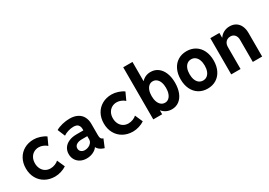

<svg xmlns="http://www.w3.org/2000/svg" viewBox="9 -1572 3357 2400"><g transform="rotate(-30 1687.5 -372.0)"><path d="M60.5 -264.2Q60.5 -342.3 93.8 -402.8Q127 -463.4 187 -497.3Q247.1 -531.2 324.2 -531.2Q367.2 -531.2 414.6 -516.1Q461.9 -501 495.1 -476.6L445.3 -368.2Q424.3 -388.7 392.8 -401.6Q361.3 -414.6 331.5 -414.6Q290.5 -414.6 258.5 -395.5Q226.6 -376.5 208.7 -342.3Q190.9 -308.1 190.9 -263.7Q190.9 -219.2 208.5 -184.3Q226.1 -149.4 257.8 -130.1Q289.6 -110.8 330.6 -110.8Q363.3 -110.8 395.8 -123.5Q428.2 -136.2 447.3 -155.3L496.1 -44.9Q462.9 -22 417.2 -8.1Q371.6 5.9 330.1 5.9Q251 5.9 189.7 -28.3Q128.4 -62.5 94.5 -123.8Q60.5 -185.1 60.5 -264.2Z M1088.9 -106.4 1041.5 7.8 1023.9 2Q995.1 -7.8 973.9 -25.1Q952.6 -42.5 942.4 -64H941.9Q921.4 -32.7 878.7 -12.5Q835.9 7.8 784.7 7.8Q734.4 7.8 695.6 -12.7Q656.7 -33.2 635.3 -69.6Q613.8 -106 613.8 -151.9Q613.8 -199.7 638.2 -237.3Q662.6 -274.9 710 -296.4Q757.3 -317.9 823.2 -317.9H921.4V-338.9Q921.4 -373.5 902.1 -396.7Q882.8 -419.9 835 -419.9Q798.3 -419.9 758.3 -407.7Q718.3 -395.5 689.5 -375.5L645 -482.4Q682.1 -504.9 737.1 -518.3Q792 -531.7 843.8 -531.7Q911.1 -531.7 957.3 -507.3Q1003.4 -482.9 1026.1 -439.7Q1048.8 -396.5 1048.8 -340.8V-175.3Q1048.8 -147 1055.7 -131.6Q1062.5 -116.2 1078.1 -110.4ZM927.7 -185.1V-231H846.7Q802.7 -231 772.7 -212.6Q742.7 -194.3 742.7 -158.7Q742.7 -129.9 763.7 -112.1Q784.7 -94.2 817.9 -94.2Q844.2 -94.2 869.6 -105.5Q895 -116.7 911.4 -137.5Q927.7 -158.2 927.7 -185.1Z M1185.5 -264.2Q1185.5 -342.3 1218.8 -402.8Q1252 -463.4 1312 -497.3Q1372.1 -531.2 1449.2 -531.2Q1492.2 -531.2 1539.6 -516.1Q1586.9 -501 1620.1 -476.6L1570.3 -368.2Q1549.3 -388.7 1517.8 -401.6Q1486.3 -414.6 1456.5 -414.6Q1415.5 -414.6 1383.5 -395.5Q1351.6 -376.5 1333.7 -342.3Q1315.9 -308.1 1315.9 -263.7Q1315.9 -219.2 1333.5 -184.3Q1351.1 -149.4 1382.8 -130.1Q1414.6 -110.8 1455.6 -110.8Q1488.3 -110.8 1520.8 -123.5Q1553.2 -136.2 1572.3 -155.3L1621.1 -44.9Q1587.9 -22 1542.2 -8.1Q1496.6 5.9 1455.1 5.9Q1376 5.9 1314.7 -28.3Q1253.4 -62.5 1219.5 -123.8Q1185.5 -185.1 1185.5 -264.2Z M2212.4 -262.2Q2212.4 -180.7 2188 -119.6Q2163.6 -58.6 2118.9 -25.4Q2074.2 7.8 2014.6 7.8Q1972.2 7.8 1936.8 -9Q1901.4 -25.9 1875 -57.6V0H1747.1V-752H1880.9V-473.6Q1906.2 -502 1939.5 -516.6Q1972.7 -531.2 2011.7 -531.2Q2071.8 -531.2 2117.2 -498Q2162.6 -464.8 2187.5 -403.8Q2212.4 -342.8 2212.4 -262.2ZM2082.5 -262.2Q2082.5 -308.6 2069.6 -343.5Q2056.6 -378.4 2032.7 -397.5Q2008.8 -416.5 1977.5 -416.5Q1946.8 -416.5 1923.3 -397.5Q1899.9 -378.4 1887.2 -343.5Q1874.5 -308.6 1874.5 -262.2Q1874.5 -215.3 1887.5 -180.2Q1900.4 -145 1924.3 -125.7Q1948.2 -106.4 1980 -106.4Q2010.7 -106.4 2033.9 -125.7Q2057.1 -145 2069.8 -180.2Q2082.5 -215.3 2082.5 -262.2Z M2293 -261.7Q2293 -342.3 2322.5 -403.3Q2352.1 -464.4 2406 -497.8Q2460 -531.2 2531.2 -531.2Q2602.5 -531.2 2656.5 -497.8Q2710.4 -464.4 2740 -403.3Q2769.5 -342.3 2769.5 -261.7Q2769.5 -181.2 2740 -120.1Q2710.4 -59.1 2656.5 -25.6Q2602.5 7.8 2531.2 7.8Q2460 7.8 2406 -25.6Q2352.1 -59.1 2322.5 -120.1Q2293 -181.2 2293 -261.7ZM2640.6 -261.7Q2640.6 -308.1 2627.4 -342.5Q2614.3 -377 2589.4 -395.8Q2564.5 -414.6 2531.2 -414.6Q2498 -414.6 2473.1 -395.8Q2448.2 -377 2435.1 -342.5Q2421.9 -308.1 2421.9 -261.7Q2421.9 -215.3 2435.1 -180.9Q2448.2 -146.5 2473.1 -127.7Q2498 -108.9 2531.2 -108.9Q2564.5 -108.9 2589.4 -127.7Q2614.3 -146.5 2627.4 -180.9Q2640.6 -215.3 2640.6 -261.7Z M3318.4 -340.3V0H3183.6V-319.8Q3183.6 -363.8 3160.4 -390.1Q3137.2 -416.5 3098.1 -416.5Q3071.8 -416.5 3051 -404.5Q3030.3 -392.6 3018.6 -370.4Q3006.8 -348.1 3006.8 -318.8V0H2872.1V-522.9H3002.9V-455.6H3006.3Q3028.8 -490.2 3067.6 -510.5Q3106.4 -530.8 3153.8 -530.8Q3204.1 -530.8 3241.5 -507.3Q3278.8 -483.9 3298.6 -440.9Q3318.4 -397.9 3318.4 -340.3Z"/></g></svg>

Font: Reddit Mono
Style: Bold
Weight: 700
Designer: Stephen Hutchings
Foundry: Reddit
Version: Version 1.009